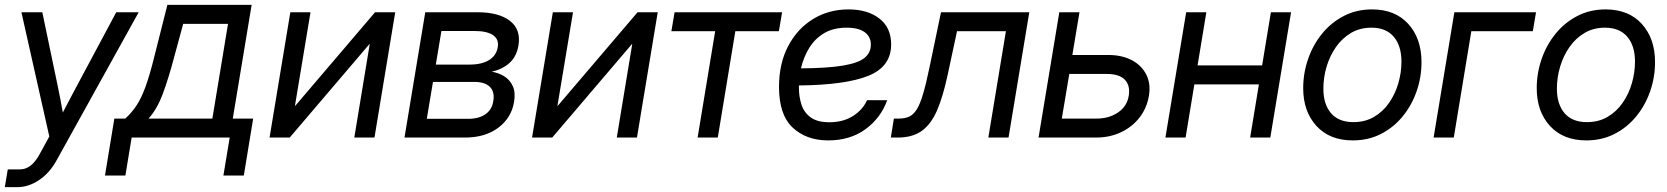

<svg xmlns="http://www.w3.org/2000/svg" viewBox="-31 -566 6861 790"><path d="M-11.2 204.1 1 130.9H51.8Q98.1 130.9 131.8 68.8L171.9 -4.4L57.1 -515.6H143.1L205.1 -218.8Q210.9 -189.9 216.8 -160.9Q222.7 -131.8 227.5 -103Q242.7 -131.8 257.8 -160.9Q272.9 -189.9 288.6 -218.8L447.3 -515.6H539.6L200.7 95.7Q172.9 146 129.6 175Q86.4 204.1 39.6 204.1Z M400.9 156.2 439.5 -78.1H484.4Q510.3 -101.6 529.8 -130.6Q549.3 -159.7 566.7 -206.3Q584 -252.9 603 -329.1L657.7 -545.9H1004.4L926.8 -78.1H1010.7L972.2 156.2H888.2L914.1 0H510.7L484.9 156.2ZM580.1 -78.1H842.8L907.2 -467.8H722.7L685.1 -329.1Q662.6 -243.7 638.7 -179.7Q614.7 -115.7 580.1 -78.1Z M1509.8 0H1426.8L1490.2 -384.3H1488.8L1161.1 0H1078.1L1163.6 -515.6H1246.6L1182.6 -130.9H1184.1L1512.2 -515.6H1595.2Z M1633.3 0 1718.8 -515.6H1933.6Q2021.5 -515.6 2067.4 -480Q2113.3 -444.3 2102.1 -378.4Q2094.2 -332.5 2064.7 -306.4Q2035.2 -280.3 1991.7 -271Q2020 -266.6 2043.5 -252.2Q2066.9 -237.8 2078.9 -211.7Q2090.8 -185.5 2084 -146Q2073.2 -81.1 2019.3 -40.5Q1965.3 0 1882.3 0ZM1725.1 -77.1H1895Q1939.5 -77.1 1966.3 -95.9Q1993.2 -114.7 1998.5 -148.9Q2005.4 -187.5 1984.9 -208.3Q1964.4 -229 1920.4 -229H1750.5ZM1762.2 -300.3H1901.9Q1951.7 -300.3 1981.7 -319.1Q2011.7 -337.9 2017.1 -372.6Q2022.5 -404.3 1997.6 -421.4Q1972.7 -438.5 1920.9 -438.5H1785.2Z M2589.8 0H2506.8L2570.3 -384.3H2568.8L2241.2 0H2158.2L2243.7 -515.6H2326.7L2262.7 -130.9H2264.2L2592.3 -515.6H2675.3Z M2839.4 0 2911.6 -437.5H2731.4L2744.6 -515.6H3187L3173.8 -437.5H2994.6L2922.4 0Z M3376.5 11.7Q3287.1 11.7 3230.7 -40.8Q3174.3 -93.3 3174.3 -208.5Q3174.3 -304.7 3211.9 -376.2Q3249.5 -447.8 3314.2 -487.5Q3378.9 -527.3 3460.4 -527.3Q3539.1 -527.3 3587.4 -489.7Q3635.7 -452.1 3635.7 -383.3Q3635.7 -292 3542.2 -254.2Q3448.7 -216.3 3256.3 -214.4Q3256.3 -209 3256.3 -203.6Q3256.3 -167.5 3266.8 -135.3Q3277.3 -103 3304.7 -83Q3332 -63 3381.3 -63Q3438 -63 3478.3 -88.4Q3518.6 -113.8 3536.6 -153.8H3619.6Q3592.8 -80.1 3529.8 -34.2Q3466.8 11.7 3376.5 11.7ZM3264.6 -284.7Q3376.5 -285.6 3439 -296.4Q3501.5 -307.1 3526.9 -328.4Q3552.2 -349.6 3552.2 -382.3Q3552.2 -415 3526.9 -433.6Q3501.5 -452.1 3452.1 -452.1Q3398.4 -452.1 3360.4 -429.7Q3322.3 -407.2 3298.8 -369.1Q3275.4 -331.1 3264.6 -284.7Z M3634.3 0 3647 -78.1H3666.5Q3691.4 -78.1 3709 -85.7Q3726.6 -93.3 3740.5 -115Q3754.4 -136.7 3766.8 -178.5Q3779.3 -220.2 3793.5 -289.1L3840.8 -515.6H4204.1L4118.7 0H4035.6L4107.9 -437.5H3906.7L3868.2 -257.8Q3849.1 -168.5 3824.5 -111.6Q3799.8 -54.7 3761.5 -27.3Q3723.1 0 3662.6 0Z M4381.3 -339.8H4528.3Q4585.4 -339.8 4626 -318.4Q4666.5 -296.9 4685.5 -259Q4704.6 -221.2 4696.3 -171.9Q4688 -121.6 4658 -82.8Q4627.9 -43.9 4581.8 -22Q4535.6 0 4478.5 0H4242.2L4327.6 -515.6H4410.6ZM4368.7 -261.7 4337.9 -78.1H4480.5Q4532.7 -78.1 4569.6 -103.5Q4606.4 -128.9 4613.3 -171.9Q4620.1 -213.4 4597.7 -237.5Q4575.2 -261.7 4522.9 -261.7Z M4932.6 -515.6 4896.5 -296.9H5162.1L5198.2 -515.6H5281.2L5195.8 0H5112.8L5148.9 -218.8H4883.3L4847.2 0H4764.2L4849.6 -515.6Z M5535.2 11.7Q5439.9 11.7 5385.5 -47.9Q5331.1 -107.4 5331.1 -203.1Q5331.1 -264.6 5351.1 -322.8Q5371.1 -380.9 5408.4 -427Q5445.8 -473.1 5498 -500.2Q5550.3 -527.3 5614.3 -527.3Q5709.5 -527.3 5763.7 -467.3Q5817.9 -407.2 5817.9 -310.5Q5817.9 -248.5 5797.9 -190.7Q5777.8 -132.8 5740.5 -87.2Q5703.1 -41.5 5651.1 -14.9Q5599.1 11.7 5535.2 11.7ZM5537.6 -63.5Q5585.9 -63.5 5622.8 -85.2Q5659.7 -106.9 5684.8 -143.3Q5710 -179.7 5722.7 -223.9Q5735.4 -268.1 5735.4 -312.5Q5735.4 -377.4 5703.6 -414.8Q5671.9 -452.1 5611.8 -452.1Q5564.9 -452.1 5528.3 -430.7Q5491.7 -409.2 5466.3 -373Q5440.9 -336.9 5427.5 -292.2Q5414.1 -247.6 5414.1 -201.2Q5414.1 -137.2 5445.6 -100.3Q5477.1 -63.5 5537.6 -63.5Z M6289.1 -515.6 6275.9 -437.5H6022.9L5950.7 0H5867.7L5953.1 -515.6Z M6496.1 11.7Q6400.9 11.7 6346.4 -47.9Q6292 -107.4 6292 -203.1Q6292 -264.6 6312 -322.8Q6332 -380.9 6369.4 -427Q6406.7 -473.1 6459 -500.2Q6511.2 -527.3 6575.2 -527.3Q6670.4 -527.3 6724.6 -467.3Q6778.8 -407.2 6778.8 -310.5Q6778.8 -248.5 6758.8 -190.7Q6738.8 -132.8 6701.4 -87.2Q6664.1 -41.5 6612.1 -14.9Q6560.1 11.7 6496.1 11.7ZM6498.5 -63.5Q6546.9 -63.5 6583.7 -85.2Q6620.6 -106.9 6645.8 -143.3Q6670.9 -179.7 6683.6 -223.9Q6696.3 -268.1 6696.3 -312.5Q6696.3 -377.4 6664.6 -414.8Q6632.8 -452.1 6572.8 -452.1Q6525.9 -452.1 6489.3 -430.7Q6452.6 -409.2 6427.2 -373Q6401.9 -336.9 6388.4 -292.2Q6375 -247.6 6375 -201.2Q6375 -137.2 6406.5 -100.3Q6438 -63.5 6498.5 -63.5Z"/></svg>

Font: Inter Display
Style: Italic
Weight: 400
Italic angle: -9.39999°
Designer: Rasmus Andersson
Foundry: rsms
Version: Version 4.000;git-a52131595